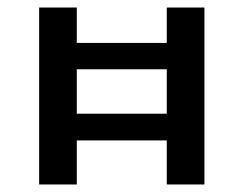

<svg xmlns="http://www.w3.org/2000/svg" viewBox="-20 -490 647 510"><path d="M523 -470V0H423V-117H184V0H84V-470H184V-376H423V-470ZM423 -188V-306H184V-188Z"/></svg>

Font: Ysabeau SC Semibold
Style: Regular
Weight: 600
Designer: Christian Thalmann (Catharsis Fonts)
Version: Version 0.003